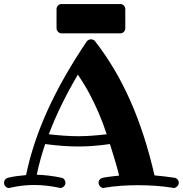

<svg xmlns="http://www.w3.org/2000/svg" viewBox="-43 -926 911 957"><path d="M488.8 -256.8Q470.7 -312 450.7 -358.6Q430.7 -405.3 411.4 -442.6Q392.1 -480 374.8 -508.1Q357.4 -536.1 345.2 -554.2Q299.8 -477.1 263.9 -403.6Q228 -330.1 200.2 -256.8Q239.3 -252.4 275.4 -249.8Q311.5 -247.1 347.2 -247.1Q382.3 -247.1 417.2 -249.8Q452.1 -252.4 488.8 -256.8ZM821.8 11.2Q820.8 11.2 819.8 11Q818.8 10.7 817.9 9.8Q773.4 2.9 730.2 0Q687 -2.9 644 -2.9Q601.6 -2.9 560.3 0Q519 2.9 478 9.8Q477.1 10.7 476.1 11Q475.1 11.2 474.1 11.2Q463.4 11.2 455.8 2.9Q448.2 -5.4 448.2 -15.1Q448.2 -23.9 454.3 -31.2Q460.4 -38.6 470.2 -40Q489.7 -43.9 509.8 -46.1Q529.8 -48.3 550.8 -50.8Q548.3 -60.1 544.9 -74Q541.5 -87.9 535.9 -106.9Q530.3 -126 522.7 -151.1Q515.1 -176.3 504.9 -208Q463.4 -202.1 424.8 -199Q386.2 -195.8 347.2 -195.8Q307.6 -195.8 267.1 -199Q226.6 -202.1 182.1 -208Q156.2 -130.9 140.1 -55.2Q170.4 -54.2 200.9 -50.5Q231.4 -46.9 263.2 -40Q272 -38.6 277.6 -31.2Q283.2 -23.9 283.2 -15.1Q283.2 -3.9 274.7 3.7Q266.1 11.2 256.8 11.2Q255.4 11.2 254.4 10.5Q253.4 9.8 252 9.8Q219.7 2.9 188.7 -0.5Q157.7 -3.9 127 -3.9Q96.7 -3.9 67.4 -0.5Q38.1 2.9 7.8 9.8Q6.3 9.8 5.4 10.5Q4.4 11.2 2.9 11.2Q-8.3 11.2 -15.6 3.4Q-22.9 -4.4 -22.9 -15.1Q-22.9 -23.9 -17.6 -30.8Q-12.2 -37.6 -2.9 -40Q19 -45.4 41.3 -48.3Q63.5 -51.3 86.9 -53.2Q103.5 -133.8 130.4 -214.4Q157.2 -294.9 194.6 -377.2Q231.9 -459.5 280.3 -544.4Q328.6 -629.4 389.2 -719.2Q393.6 -725.1 399.2 -727.5Q404.8 -730 410.2 -730Q416 -730 421.4 -727.8Q426.8 -725.6 430.2 -721.2Q532.7 -590.3 606.2 -424.6Q679.7 -258.8 727.1 -51.8Q776.9 -47.4 826.2 -40Q835.9 -38.6 842 -31.2Q848.1 -23.9 848.1 -15.1Q848.1 -4.4 839.6 3.4Q831.1 11.2 821.8 11.2ZM581.5 -785.6Q581.5 -775.4 574.5 -767.6Q567.4 -759.8 556.6 -759.8H263.7Q253.4 -759.8 246.1 -767.6Q238.8 -775.4 238.8 -785.6V-879.9Q238.8 -891.1 246.1 -898.4Q253.4 -905.8 263.7 -905.8H556.6Q567.4 -905.8 574.5 -898.4Q581.5 -891.1 581.5 -879.9Z"/></svg>

Font: Ribeye
Style: Regular
Weight: 400
Designer: Astigmatic (AOETI)
Foundry: Astigmatic (AOETI)
Version: Version 1.000